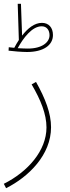

<svg xmlns="http://www.w3.org/2000/svg" viewBox="-28 -758 370 1008"><path d="M114 -485C199 -485 250 -520 250 -574C250 -613 228 -638 192 -638C153 -638 117 -609 88 -571L82 -738H65L71 -548C62 -534 54 -521 47 -507C38 -508 28 -509 18 -510L17 -492C40 -489 86 -485 114 -485ZM191 -620C218 -620 232 -599 232 -573C232 -536 193 -503 118 -503C103 -503 86 -504 65 -505C94 -558 140 -620 191 -620ZM4 230C123 170 240 55 240 -90C240 -163 210 -241 161 -328L138 -315C186 -233 216 -159 216 -89C216 33 118 144 -8 207Z"/></svg>

Font: Noto Sans Arabic SemCond Thin
Style: Regular
Weight: 100
Width: 4
Designer: Monotype Design Team, Nadine Chahine, Nizar Qandah and Khaled Hosny
Foundry: Monotype Imaging Inc.
Version: Version 2.012